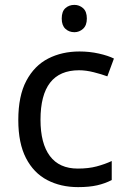

<svg xmlns="http://www.w3.org/2000/svg" viewBox="-20 -757 520 787"><path d="M300 10Q229 10 173.5 -19Q118 -48 86.5 -109Q55 -170 55 -265Q55 -364 88 -426Q121 -488 177.5 -517Q234 -546 306 -546Q347 -546 385 -537.5Q423 -529 447 -517L420 -444Q396 -453 364 -461Q332 -469 304 -469Q146 -469 146 -266Q146 -169 184.5 -117.5Q223 -66 299 -66Q343 -66 376.5 -75Q410 -84 438 -97V-19Q411 -5 378.5 2.5Q346 10 300 10ZM285 -737Q305 -737 320.5 -723.5Q336 -710 336 -681Q336 -653 320.5 -639Q305 -625 285 -625Q263 -625 248 -639Q233 -653 233 -681Q233 -710 248 -723.5Q263 -737 285 -737Z"/></svg>

Font: Noto Naskh Arabic
Style: Regular
Weight: 400
Designer: Monotype Design Team, David Williams, Mohamad Dakak and Nizar Qandah
Foundry: Monotype Imaging Inc.
Version: Version 2.013